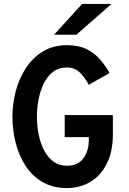

<svg xmlns="http://www.w3.org/2000/svg" viewBox="-20 -941 656 973"><path d="M319 12Q248 12 195.8 -18.2Q143.5 -48.5 109.8 -100.2Q76 -152 59.5 -216.8Q43 -281.5 43 -350Q43 -415.5 60 -479.8Q77 -544 111.5 -596.5Q146 -649 197.8 -680.5Q249.5 -712 319 -712Q378.5 -712 419.2 -691.8Q460 -671.5 487.5 -639.2Q515 -607 535 -571L430 -511Q411.5 -546.5 385.2 -572.8Q359 -599 319 -599Q277 -599 248 -576.2Q219 -553.5 201 -516.2Q183 -479 175 -435.2Q167 -391.5 167 -350Q167 -302.5 176.2 -258Q185.5 -213.5 204 -178Q222.5 -142.5 251.2 -121.8Q280 -101 319 -101Q374.5 -101 402.2 -138.2Q430 -175.5 430 -231V-246H308V-358H552V-261Q552 -172.5 521.2 -111.5Q490.5 -50.5 437.8 -19.2Q385 12 319 12ZM254 -765 396 -921H545L367 -765Z"/></svg>

Font: Overpass Mono
Style: Bold
Weight: 700
Monospace: yes
Designer: Delve Withrington, Dave Bailey
Foundry: Delve Fonts LLC
Version: Version 4.000